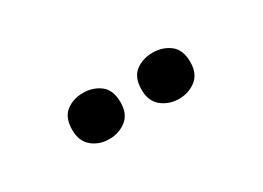

<svg xmlns="http://www.w3.org/2000/svg" viewBox="-19 -922 646 472"><g transform="rotate(-30 303.5 -686.5)"><path d="M136 -686Q136 -721 156 -736.5Q176 -752 204 -752Q232 -752 252.5 -736.5Q273 -721 273 -686Q273 -653 252.5 -637Q232 -621 204 -621Q176 -621 156 -637.5Q136 -654 136 -686ZM333 -686Q333 -721 353 -736.5Q373 -752 402 -752Q430 -752 450.5 -736.5Q471 -721 471 -686Q471 -653 450.5 -637Q430 -621 402 -621Q374 -621 353.5 -637.5Q333 -654 333 -686Z"/></g></svg>

Font: Noto Sans Thai
Style: Bold
Weight: 700
Designer: Monotype Design Team
Foundry: Monotype Imaging Inc.
Version: Version 2.001